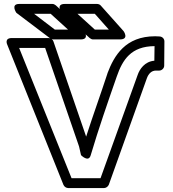

<svg xmlns="http://www.w3.org/2000/svg" viewBox="-20 -929 878 974"><path d="M381 -186 391 -142C391 -142 429 -103 440 -141C480 -276 526 -408 572 -540C602 -627 645 -694 764 -695L763 -621C714 -617 688 -578 678 -548L490 -25H343L77 -686H209ZM417 -236 251 -719C248 -728 238 -736 227 -736H40C0 -736 17 -702 17 -702L302 9C306 18 316 25 326 25H508C517 25 528 18 532 8L725 -532C733 -554 748 -571 771 -571H788C800 -571 813 -582 813 -596L814 -719C814 -732 804 -743 790 -744L767 -745C616 -745 559 -647 525 -557V-556C490 -449 452 -345 417 -236ZM325 -779H258L153 -859H237ZM389 -729C437 -729 406 -772 406 -772L263 -902C258 -906 252 -909 246 -909H78C32 -909 63 -864 63 -864L235 -734C239 -731 245 -729 250 -729ZM532 -779H461L373 -859H461ZM588 -729C637 -729 607 -771 607 -771L491 -901C487 -906 479 -909 472 -909H309C261 -909 292 -866 292 -866L435 -736C440 -732 446 -729 452 -729Z"/></svg>

Font: Asimov
Style: XWidOu
Weight: 500
Designer: Google
Version: Version 2.000980; 2014